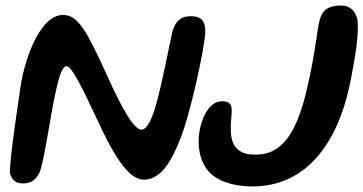

<svg xmlns="http://www.w3.org/2000/svg" viewBox="-20 -639 1313 694"><path d="M893 35C961 35 1035 14.5 1097 -42C1165 -103 1225 -207.5 1254 -384C1272 -474.5 1276.5 -536.5 1271.5 -571.5C1263 -600 1245.5 -619 1214 -619C1159.5 -619 1142 -597 1134 -560.5C1126 -527 1118.5 -442.5 1091 -323.5C1071 -236 1044 -159.5 999.5 -117.5C972 -92 945.5 -80 900.5 -80C842 -80 816 -111 814.5 -164C813 -205 819 -225 817 -250C814 -266 804.5 -273 781.5 -273C729 -273 698 -191 698 -128.5C698 -87.5 708.5 -51.5 730.5 -23.5C761.5 14.5 822 35 893 35ZM62.5 24C90 24 109.5 14 125 -20C145.5 -88 162.5 -228.5 184.5 -321C194.5 -364.5 205.5 -400 221 -400C238.5 -400 277.5 -322 328.5 -212.5C388 -83.5 442 10.5 500 10.5C563 10.5 602.5 -61.5 631.5 -137C663 -209 722 -469.5 722 -527.5C722 -563 707 -580.5 670 -580.5C637.5 -580.5 616 -567 604.5 -529C597 -502.5 568.5 -346.5 544 -260.5C526.5 -198.5 509 -170.5 491 -170.5C466.5 -170.5 425.5 -234.5 364.5 -372C294.5 -523.5 263.5 -585 208 -585C124 -585 63.5 -421 50 -295.5C35 -197 12.5 -38.5 16.5 -10.5C23.5 11.5 36.5 24 62.5 24Z"/></svg>

Font: Gluten
Style: Italic
Weight: 400
Italic angle: -13°
Designer: Tyler Finck
Foundry: Etcetera Type Company
Version: Version 0.920